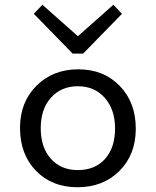

<svg xmlns="http://www.w3.org/2000/svg" viewBox="-20 -771 654 806"><path d="M550 -231Q550 -122 481.5 -53.5Q413 15 305 15Q198 15 131 -54Q64 -123 64 -234Q64 -342 133 -411Q202 -480 309 -480Q415 -480 482.5 -410.5Q550 -341 550 -231ZM151 -233Q151 -152 193.5 -104.5Q236 -57 307 -57Q379 -57 421 -104Q463 -151 463 -232Q463 -311 420 -360Q377 -409 307 -409Q237 -409 194 -361Q151 -313 151 -233ZM456 -751 492 -713 329 -546H285L122 -713L158 -751L307 -619Z"/></svg>

Font: Intel One Mono
Style: Regular
Weight: 400
Monospace: yes
Designer: Fred Shallcrass
Foundry: Frere-Jones Type LLC
Version: Version 1.400;hotconv 1.1.0;makeotfexe 2.6.0;FJTRelease1.4